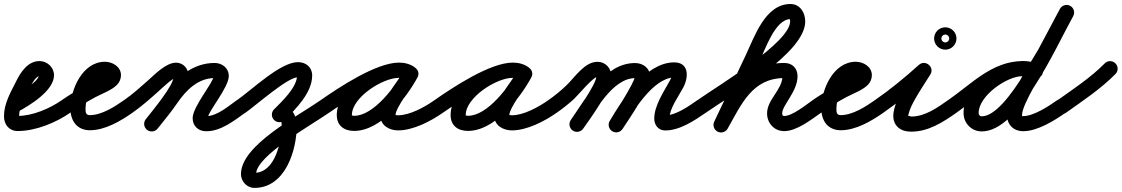

<svg xmlns="http://www.w3.org/2000/svg" viewBox="-46 -605 5568 953"><path d="M40 -48.9C40 -48.9 40 -48.9 40 -48.9C100.2 -80.7 222.1 -154.5 222.1 -231.5C222.1 -270.6 188.6 -301.9 150 -301.9C91.9 -301.9 55.6 -245.8 33.2 -199.3C33.2 -199.3 33.3 -199.4 33.4 -199.6C33.4 -199.7 33.5 -199.9 33.5 -199.9C6.1 -145.7 -26.2 -90.7 -26.2 -28.1C-26.2 13.2 -1.1 45.4 42.3 45.4C131 45.4 232.4 3.8 303.6 -46.3C320.5 -58.2 324.6 -81.6 312.7 -98.6C300.8 -115.5 277.4 -119.6 260.4 -107.7C260.4 -107.7 260.4 -107.7 260.4 -107.7C202 -66.5 115.4 -29.6 42.3 -29.6C39.8 -29.6 43.8 -28.8 44.9 -27.9C47 -26.5 48.2 -24.9 49.3 -22.7C50.2 -21.2 48.8 -26.3 48.8 -28.1C48.8 -76.9 79 -123.5 100.5 -166.1C100.5 -166.1 100.6 -166.3 100.6 -166.4C100.7 -166.6 100.8 -166.7 100.8 -166.7C107.6 -181 130.3 -226.9 150 -226.9C150.1 -226.9 149.4 -226.6 148.9 -227C148.1 -227.6 147.6 -228.8 147.3 -229.8C147.2 -230.3 147.1 -232 147.1 -231.5C147.1 -198.7 32.4 -129.7 5 -115.3C-13.3 -105.6 -20.3 -82.9 -10.6 -64.6C-1 -46.3 21.7 -39.3 40 -48.9Z M303.5 -46.2C303.5 -46.2 303.5 -46.2 303.5 -46.2C343.1 -73.9 384.1 -99.5 426.7 -122.3C460.3 -140.3 507.3 -156.3 534.3 -183.5C547.3 -196.7 554.5 -213.4 554.5 -232C554.5 -273.6 512.6 -298.5 475 -298.5C363.7 -298.5 303.5 -161.6 303.5 -66C303.5 -6.4 335.8 41.5 400 41.5C475.6 41.5 552.9 -4.3 612.6 -46.3C629.5 -58.3 633.6 -81.6 621.7 -98.6C609.7 -115.5 586.4 -119.6 569.4 -107.7C523.8 -75.6 458.5 -33.5 400 -33.5C379.5 -33.5 378.5 -48.1 378.5 -66C378.5 -116.7 410.9 -223.5 475 -223.5C481.4 -223.5 484.2 -218.4 481.3 -224.1C480.8 -225.1 479.5 -241.9 479.5 -232C479.5 -230.7 480.1 -234.6 480.7 -235.7C482 -238.2 478.5 -234.3 477.7 -233.7C473.8 -231 469.6 -228.6 465.4 -226.4C395.1 -188.2 326.7 -153.9 260.5 -107.8C243.6 -95.9 239.4 -72.5 251.2 -55.5C263.1 -38.6 286.5 -34.4 303.5 -46.2Z M560.2 -55.6C572 -38.6 595.3 -34.4 612.4 -46.2C657.3 -77.3 698.1 -113.8 738.9 -150.1C753.8 -163.4 810.7 -218.8 827.7 -218.8C829.3 -218.8 824.5 -219.3 823 -219.9C817.6 -222.2 815.6 -229.9 815.6 -224.4C815.6 -179.6 709.6 -54.5 677.4 -13C664.7 3.3 667.6 26.9 684 39.6C700.3 52.3 723.9 49.4 736.6 33C736.6 33 736.6 33 736.6 33C783.2 -26.9 890.6 -150.1 890.6 -224.4C890.6 -261.1 867 -293.8 827.7 -293.8C778.1 -293.8 723.7 -237 689.1 -206.1C650.6 -171.9 612.1 -137.2 569.6 -107.8C552.6 -96 548.4 -72.7 560.2 -55.6ZM736.3 33.4C736.3 33.4 736.3 33.4 736.3 33.4C769.9 -8.7 804.5 -50.4 834.9 -94.8C878.1 -157.9 937.7 -217.5 1019.2 -217.5C1023.6 -217.5 1017.7 -219 1015.8 -222.9C1015.1 -224.4 1014.6 -229.1 1014.6 -227.5C1014.6 -196.8 910.2 -76.1 910.2 -18.6C910.2 21.2 939 46.5 978 46.5C1050.9 46.5 1115.9 -6.1 1172.7 -46.4C1189.6 -58.4 1193.6 -81.8 1181.6 -98.7C1169.6 -115.6 1146.2 -119.6 1129.3 -107.6C1087.3 -77.8 1031 -28.5 978 -28.5C972.9 -28.5 981.7 -25.7 984.1 -21C984.4 -20.5 985.2 -16.9 985.2 -18.6C985.2 -50.7 1089.6 -170.3 1089.6 -227.5C1089.6 -267.1 1056.8 -292.5 1019.2 -292.5C911.5 -292.5 830.9 -221.7 773.1 -137.2C743.7 -94.2 710.1 -54 677.7 -13.4C664.8 2.8 667.4 26.4 683.6 39.3C699.8 52.2 723.4 49.6 736.3 33.4Z M1119.3 -54.2C1131.2 -37.2 1154.5 -33.1 1171.5 -44.9C1227.1 -83.9 1381.2 -221.6 1432.8 -221.6C1439.4 -221.6 1428.5 -232.8 1428.5 -230.5C1428.5 -171.7 1353.9 -101.9 1314.5 -62.5C1299.8 -47.9 1299.8 -24.1 1314.5 -9.5C1329.1 5.2 1352.9 5.2 1367.5 -9.5C1424 -65.9 1503.5 -145.5 1503.5 -230.5C1503.5 -271.7 1472.3 -296.6 1432.8 -296.6C1345.8 -296.6 1205.8 -160.5 1128.5 -106.4C1111.5 -94.5 1107.4 -71.1 1119.3 -54.2ZM1356.7 -1.9C1356.7 -1.9 1356.7 -1.9 1356.7 -1.9C1359.3 -3.2 1346.9 -7.3 1348.4 -4.8C1351.8 1.1 1352.1 10 1352.1 16.6C1352.1 94.4 1321 252.7 1216.7 252.7C1217 252.7 1217.4 252.7 1217.8 252.8C1218.5 252.8 1219.2 253 1219.9 253.1C1222.1 253.8 1224.2 255 1224.8 257.4C1224.8 257.5 1225 260.7 1225 259.1C1225 168.2 1498.8 16.6 1588.5 -46.3C1605.5 -58.2 1609.6 -81.5 1597.7 -98.5C1585.8 -115.5 1562.5 -119.6 1545.5 -107.7C1545.5 -107.7 1545.5 -107.7 1545.5 -107.7C1428.7 -25.9 1150 116 1150 259.1C1150 295.4 1179.7 327.7 1216.7 327.7C1370.3 327.7 1427.1 141.1 1427.1 16.6C1427.1 -39.4 1388.1 -99 1325.3 -70.1C1306.5 -61.4 1298.3 -39.1 1306.9 -20.3C1315.6 -1.5 1337.9 6.7 1356.7 -1.9Z M1536.2 -55.5C1548.1 -38.6 1571.5 -34.4 1588.5 -46.2C1658.7 -95.2 1848.1 -219.3 1934.6 -219.3C1946.1 -219.3 1958.7 -217.3 1968.2 -210.5C1987.6 -196.6 2008 -206.4 2018.5 -222.6C2028.9 -238.8 2029.4 -261.5 2008.8 -273.4C1983.9 -287.9 1962.6 -293.6 1933.3 -293.6C1810.6 -293.6 1625.6 -164.9 1625.6 -34.2C1625.6 18.8 1661.9 44.8 1711.7 44.8C1844 44.8 1968.4 -115 2025.9 -220C2037.9 -241.9 2027.5 -261.9 2011 -270.9C1994.6 -279.9 1972.1 -277.9 1960.1 -256C1923.8 -189.8 1841.8 -106.9 1841.8 -31.6C1841.8 17.5 1886 42.2 1930 42.2C2005.3 42.2 2093.4 -3.8 2153.6 -46.4C2170.6 -58.3 2174.6 -81.7 2162.6 -98.6C2150.7 -115.6 2127.3 -119.6 2110.4 -107.6C2110.4 -107.6 2110.4 -107.6 2110.4 -107.6C2063.6 -74.6 1988.7 -32.8 1930 -32.8C1925.4 -32.8 1918.9 -33.1 1914.8 -35.7C1913.5 -36.5 1916.8 -30.1 1916.8 -31.6C1916.8 -72.3 2001.3 -175.1 2025.9 -220C2037.9 -241.9 2027.5 -261.9 2011 -270.9C1994.6 -279.9 1972.1 -277.9 1960.1 -256C1918 -179.1 1810.4 -30.2 1711.7 -30.2C1706.2 -30.2 1696.1 -34.6 1700.1 -29.8C1702.8 -26.5 1700.6 -30.8 1700.6 -34.2C1700.6 -121.7 1853.5 -218.6 1933.3 -218.6C1949.8 -218.6 1958 -216.2 1971.2 -208.6C1991.8 -196.6 2011.6 -205.4 2021.5 -220.7C2031.3 -236 2031.2 -257.7 2011.8 -271.5C1989.4 -287.5 1961.9 -294.3 1934.6 -294.3C1821.2 -294.3 1635.9 -170.8 1545.5 -107.8C1528.6 -95.9 1524.4 -72.5 1536.2 -55.5Z M2101.2 -55.5C2113.1 -38.6 2136.5 -34.4 2153.5 -46.2C2223.7 -95.2 2413.1 -219.3 2499.6 -219.3C2511.1 -219.3 2523.7 -217.3 2533.2 -210.5C2552.6 -196.6 2573 -206.4 2583.5 -222.6C2593.9 -238.8 2594.4 -261.5 2573.8 -273.4C2548.9 -287.9 2527.6 -293.6 2498.3 -293.6C2375.6 -293.6 2190.6 -164.9 2190.6 -34.2C2190.6 18.8 2226.9 44.8 2276.7 44.8C2409 44.8 2533.4 -115 2590.9 -220C2602.9 -241.9 2592.5 -261.9 2576 -270.9C2559.6 -279.9 2537.1 -277.9 2525.1 -256C2488.8 -189.8 2406.8 -106.9 2406.8 -31.6C2406.8 17.5 2451 42.2 2495 42.2C2570.3 42.2 2658.4 -3.8 2718.6 -46.4C2735.6 -58.3 2739.6 -81.7 2727.6 -98.6C2715.7 -115.6 2692.3 -119.6 2675.4 -107.6C2675.4 -107.6 2675.4 -107.6 2675.4 -107.6C2628.6 -74.6 2553.7 -32.8 2495 -32.8C2490.4 -32.8 2483.9 -33.1 2479.8 -35.7C2478.5 -36.5 2481.8 -30.1 2481.8 -31.6C2481.8 -72.3 2566.3 -175.1 2590.9 -220C2602.9 -241.9 2592.5 -261.9 2576 -270.9C2559.6 -279.9 2537.1 -277.9 2525.1 -256C2483 -179.1 2375.4 -30.2 2276.7 -30.2C2271.2 -30.2 2261.1 -34.6 2265.1 -29.8C2267.8 -26.5 2265.6 -30.8 2265.6 -34.2C2265.6 -121.7 2418.5 -218.6 2498.3 -218.6C2514.8 -218.6 2523 -216.2 2536.2 -208.6C2556.8 -196.6 2576.6 -205.4 2586.5 -220.7C2596.3 -236 2596.2 -257.7 2576.8 -271.5C2554.4 -287.5 2526.9 -294.3 2499.6 -294.3C2386.2 -294.3 2200.9 -170.8 2110.5 -107.8C2093.6 -95.9 2089.4 -72.5 2101.2 -55.5Z M2666.2 -55.6C2678.1 -38.6 2701.4 -34.4 2718.4 -46.2C2748 -66.8 2776.3 -89.3 2803 -113.6C2820.3 -129.4 2897.6 -223.1 2918.6 -223.1C2920.4 -223.1 2917.4 -223.8 2916.6 -224.3C2910 -228.8 2913.7 -224.8 2913.7 -224C2913.7 -187.3 2813 -46.4 2787.2 -9.4C2775.4 7.5 2779.6 30.9 2796.6 42.8C2813.5 54.6 2836.9 50.4 2848.8 33.4C2848.8 33.4 2848.8 33.4 2848.8 33.4C2887.2 -21.6 2988.7 -158.7 2988.7 -224C2988.7 -265.3 2961.4 -298.1 2918.6 -298.1C2855.8 -298.1 2806.8 -220.9 2765.7 -181.5C2737.7 -154.5 2707.5 -130 2675.6 -107.8C2658.6 -95.9 2654.4 -72.6 2666.2 -55.6ZM2848.8 33.4C2848.8 33.4 2848.8 33.4 2848.8 33.4C2907 -50.2 2993.3 -217.1 3106.1 -217.1C3107.7 -217.1 3111.9 -212.5 3107 -220.3C3106.4 -221.3 3105.9 -222.3 3105.6 -223.5C3105.5 -224 3105.3 -225.7 3105.3 -225.1C3105.3 -198.6 3005.4 -42.9 2981.6 -6.5C2970.3 10.9 2975.2 34.1 2992.5 45.4C3009.9 56.7 3033.1 51.8 3044.4 34.5C3044.4 34.5 3044.4 34.5 3044.4 34.5C3080.7 -21.1 3180.3 -163.5 3180.3 -225.1C3180.3 -267.1 3145.5 -292.1 3106.1 -292.1C2955.6 -292.1 2862.9 -118.1 2787.2 -9.4C2775.4 7.5 2779.6 30.9 2796.6 42.8C2813.5 54.6 2836.9 50.4 2848.8 33.4ZM3044.8 33.7C3044.8 33.7 3044.8 33.7 3044.8 33.7C3091.6 -44.6 3192.7 -216.6 3298.3 -220.4C3300.2 -220.5 3293 -229.2 3289.6 -233.3C3288 -235.3 3288.8 -228.3 3288.1 -225.9C3285.8 -218.9 3282.6 -212.2 3279.2 -205.7C3248.7 -149 3201.4 -81.6 3201.4 -16.1C3201.4 16.1 3222.1 42.5 3256 42.5C3328.3 42.5 3401.1 -6.8 3458.3 -46.1C3475.3 -57.8 3479.6 -81.2 3467.9 -98.3C3456.2 -115.3 3432.8 -119.6 3415.7 -107.9C3415.7 -107.9 3415.7 -107.9 3415.7 -107.9C3373.5 -78.8 3310.1 -32.5 3256 -32.5C3256.3 -32.5 3256.6 -32.5 3256.9 -32.5C3263.2 -32 3269.1 -28.2 3272.9 -23.2C3274.1 -21.6 3276.4 -15.8 3276.4 -16.1C3276.4 -65.2 3321.6 -126.2 3345.2 -170.3C3373.1 -222.2 3375.2 -298.2 3295.7 -295.4C3154.5 -290.3 3044.2 -111.7 2980.4 -4.7C2969.8 13.1 2975.6 36.1 2993.4 46.7C3011.2 57.4 3034.2 51.5 3044.8 33.7Z M3406.3 -55.5C3418.2 -38.5 3441.5 -34.4 3458.5 -46.3C3591.5 -139.4 3950.8 -342.1 3950.8 -498.7C3950.8 -542.1 3925.1 -585.1 3877.5 -585.1C3752.3 -585.1 3699.7 -424.4 3654.6 -329C3654.6 -329 3654.6 -329 3654.6 -329C3654.6 -329.1 3654.6 -329.1 3654.6 -329.1C3602.8 -219.7 3550.9 -110.4 3499.1 -1.1C3490.2 17.6 3498.2 40 3516.9 48.9C3535.6 57.8 3558 49.8 3566.9 31.1C3566.9 31.1 3566.9 31.1 3566.9 31.1C3618.7 -78.3 3670.6 -187.6 3722.4 -296.9C3722.4 -296.9 3722.4 -296.9 3722.4 -297C3722.4 -297 3722.4 -297 3722.4 -297C3752 -359.5 3801.5 -510.1 3877.5 -510.1C3878.9 -510.1 3872.9 -512.7 3873.6 -511.5C3875.6 -507.9 3875.8 -502.7 3875.8 -498.7C3875.8 -394 3522.5 -182.6 3415.5 -107.7C3398.5 -95.8 3394.4 -72.5 3406.3 -55.5ZM3565.6 33.6C3565.6 33.6 3565.6 33.6 3565.6 33.6C3633 -84.7 3686.7 -217.5 3847.1 -217.5C3847.9 -217.5 3837.6 -227.7 3837.6 -226.9C3837.6 -159.7 3761.4 -111.4 3761.4 -42.2C3761.4 6.2 3796.7 45.8 3846.2 45.8C3909.1 45.8 3981.9 -12.2 4030.5 -46.3C4047.5 -58.2 4051.6 -81.5 4039.7 -98.5C4027.8 -115.5 4004.5 -119.6 3987.5 -107.7C3956.2 -85.8 3887.2 -29.2 3846.2 -29.2C3838.6 -29.2 3836.4 -35.1 3836.4 -42.2C3836.4 -83.3 3912.6 -149.9 3912.6 -226.9C3912.6 -266.3 3886.5 -292.5 3847.1 -292.5C3652.5 -292.5 3583 -148.5 3500.4 -3.6C3490.2 14.4 3496.4 37.3 3514.4 47.6C3532.4 57.8 3555.3 51.6 3565.6 33.6Z M4030.5 -46.2C4030.5 -46.2 4030.5 -46.2 4030.5 -46.2C4070.1 -73.9 4111.1 -99.5 4153.7 -122.3C4187.3 -140.3 4234.3 -156.3 4261.3 -183.5C4274.3 -196.7 4281.5 -213.4 4281.5 -232C4281.5 -273.6 4239.6 -298.5 4202 -298.5C4090.7 -298.5 4030.5 -161.6 4030.5 -66C4030.5 -6.4 4062.8 41.5 4127 41.5C4202.6 41.5 4279.9 -4.3 4339.6 -46.3C4356.5 -58.3 4360.6 -81.6 4348.7 -98.6C4336.7 -115.5 4313.4 -119.6 4296.4 -107.7C4250.8 -75.6 4185.5 -33.5 4127 -33.5C4106.5 -33.5 4105.5 -48.1 4105.5 -66C4105.5 -116.7 4137.9 -223.5 4202 -223.5C4208.4 -223.5 4211.2 -218.4 4208.3 -224.1C4207.8 -225.1 4206.5 -241.9 4206.5 -232C4206.5 -230.7 4207.1 -234.6 4207.7 -235.7C4209 -238.2 4205.5 -234.3 4204.7 -233.7C4200.8 -231 4196.6 -228.6 4192.4 -226.4C4122.1 -188.2 4053.7 -153.9 3987.5 -107.8C3970.6 -95.9 3966.4 -72.5 3978.2 -55.5C3990.1 -38.6 4013.5 -34.4 4030.5 -46.2Z M4339.3 -46.1C4339.3 -46.1 4339.3 -46.1 4339.3 -46.1C4417.7 -100.3 4494.4 -163.4 4565.1 -227.1C4581 -241.5 4572.4 -262.5 4557 -275.4C4541.5 -288.2 4519.3 -292.9 4508.1 -274.6C4464.9 -204.5 4343.1 -51.6 4405.3 20.9C4423.3 41.9 4450.5 48.5 4477 48.5C4562.5 48.5 4635.1 1.2 4702.6 -46.3C4719.5 -58.3 4723.6 -81.6 4711.7 -98.6C4699.7 -115.5 4676.4 -119.6 4659.4 -107.7C4659.4 -107.7 4659.4 -107.7 4659.4 -107.7C4606.2 -70.2 4545 -26.5 4477 -26.5C4471.7 -26.5 4464 -33.3 4461.4 -28.7C4460.2 -26.8 4463.8 -38.8 4465.3 -44.4C4471 -66.3 4481.9 -87.3 4492.7 -107.1C4516.8 -151.3 4545.6 -192.5 4571.9 -235.4C4583.2 -253.6 4576.9 -272.7 4563.8 -283.6C4550.7 -294.5 4530.8 -297.2 4514.9 -282.9C4446.6 -221.3 4372.5 -160.2 4296.7 -107.9C4279.7 -96.1 4275.4 -72.7 4287.1 -55.7C4298.9 -38.7 4322.3 -34.4 4339.3 -46.1ZM4644.5 -433.4C4645 -433.5 4645.5 -433.5 4646 -433.5C4646.5 -433.5 4647 -433.5 4647.5 -433.4C4654.2 -432.9 4660.2 -428.9 4663.3 -422.9C4664.3 -421.1 4664.9 -419.1 4665.3 -417C4665.6 -415.1 4665.5 -413.5 4665.5 -414C4665.5 -413.5 4665.5 -413 4665.4 -412.5C4664.9 -405.8 4660.9 -399.8 4654.9 -396.7C4653.1 -395.7 4651.1 -395.1 4649 -394.7C4647.1 -394.4 4645.5 -394.5 4646 -394.5C4646.5 -394.5 4644.9 -394.4 4643 -394.7C4640.9 -395.1 4638.9 -395.7 4637.1 -396.7C4631.1 -399.8 4627.1 -405.8 4626.6 -412.5C4626.5 -413 4626.5 -413.5 4626.5 -414C4626.5 -413.5 4626.4 -415.1 4626.7 -417C4627.1 -419.1 4627.7 -421.1 4628.7 -422.9C4631.8 -428.9 4637.8 -432.9 4644.5 -433.4ZM4590.5 -414C4590.5 -383.4 4615.4 -358.5 4646 -358.5C4676.6 -358.5 4701.5 -383.4 4701.5 -414C4701.5 -444.6 4676.6 -469.5 4646 -469.5C4615.4 -469.5 4590.5 -444.6 4590.5 -414Z M4650.1 -55.8C4661.8 -38.7 4685.1 -34.4 4702.2 -46.1C4802.3 -114.7 4900.3 -226.7 5029.9 -226.7C5047.8 -226.7 5065.6 -222.7 5082.6 -217.3C5102.3 -211 5123.4 -221.8 5129.7 -241.6C5136 -261.3 5125.2 -282.4 5105.4 -288.7C5105.4 -288.7 5105.4 -288.7 5105.4 -288.7C5081.1 -296.5 5055.6 -301.7 5029.9 -301.7C4878.1 -301.7 4775.3 -187.2 4659.8 -107.9C4642.7 -96.2 4638.4 -72.9 4650.1 -55.8ZM5106.8 -288.3C5106.8 -288.3 5106.8 -288.3 5106.8 -288.3C5080.9 -297.6 5057.7 -302.2 5029.8 -302.2C4910.2 -302.2 4736.6 -174.5 4736.6 -44.7C4736.6 -14.8 4749.5 12.1 4773.6 30.1C4789 41.6 4807.7 47.3 4826.9 47.3C5012.7 47.3 5192.7 -366.8 5280.8 -524.7C5290.8 -542.8 5284.4 -565.7 5266.3 -575.8C5248.2 -585.8 5225.3 -579.4 5215.2 -561.3C5144 -433.5 4956.3 -27.7 4826.9 -27.7C4823.8 -27.7 4820.9 -28.2 4818.4 -30.1C4813.3 -33.9 4811.6 -38.4 4811.6 -44.7C4811.6 -129.6 4952 -227.2 5029.8 -227.2C5049 -227.2 5063.6 -224.1 5081.2 -217.7C5100.7 -210.7 5122.2 -220.7 5129.3 -240.2C5136.3 -259.7 5126.3 -281.2 5106.8 -288.3ZM5265.5 -576.2C5247.2 -585.8 5224.5 -578.8 5214.8 -560.5C5179.4 -493.4 5143.5 -426.6 5107.8 -359.7C5107.8 -359.7 5107.9 -359.9 5108 -360.1C5108.2 -360.4 5108.3 -360.6 5108.3 -360.6C5062.1 -279.8 4952.1 -118.3 4952.1 -35.2C4952.1 13.6 4984.1 46.2 5033.3 46.2C5103.3 46.2 5188.2 -6.8 5244.5 -46.3C5261.5 -58.2 5265.6 -81.5 5253.7 -98.5C5241.8 -115.5 5218.5 -119.6 5201.5 -107.7C5159.5 -78.3 5085.1 -28.8 5033.3 -28.8C5024.9 -28.8 5027.1 -26.4 5027.1 -35.2C5027.1 -88.6 5137.1 -259.8 5173.4 -323.4C5173.4 -323.4 5173.5 -323.6 5173.7 -323.9C5173.8 -324.1 5173.9 -324.3 5173.9 -324.3C5209.7 -391.3 5245.7 -458.3 5281.2 -525.5C5290.8 -543.8 5283.8 -566.5 5265.5 -576.2Z M5192.4 -53.9C5204.4 -37.1 5227.8 -33.1 5244.7 -45.1C5328.7 -104.8 5418.3 -164.1 5490.7 -237.7C5505.3 -252.5 5505.1 -276.2 5490.3 -290.7C5475.5 -305.3 5451.8 -305.1 5437.3 -290.3C5437.3 -290.3 5437.3 -290.3 5437.3 -290.3C5368 -219.9 5281.6 -163.3 5201.3 -106.2C5184.4 -94.2 5180.4 -70.8 5192.4 -53.9Z"/></svg>

Font: FRB American Cursive Extrabold
Style: Bold Italic
Weight: 800
Italic angle: -25°
Version: Version 2.0;Modular Font Editor K font №1